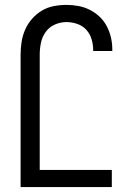

<svg xmlns="http://www.w3.org/2000/svg" viewBox="-20 -763 540 783"><path d="M64 0V-540Q64 -566 68 -592Q72 -618 82.5 -642Q93 -666 110.5 -686Q128 -706 150.5 -719.5Q173 -733 199 -738Q225 -743 251 -743Q276 -743 300 -738.5Q324 -734 346 -723Q368 -712 386 -695Q404 -678 415.5 -656Q427 -634 432.5 -610Q438 -586 438 -561V-555H360V-559Q360 -581 353.5 -603Q347 -625 332 -641.5Q317 -658 295 -665.5Q273 -673 251 -673Q227 -673 204 -663Q181 -653 166.5 -633Q152 -613 147 -588.5Q142 -564 142 -540V-70H436V0Z"/></svg>

Font: Iosevka Custom
Style: Regular
Weight: 400
Monospace: yes
Designer: Belleve Invis
Foundry: Belleve Invis
Version: Version 32.5.0; ttfautohint (v1.8.4)